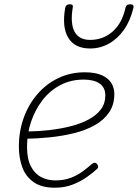

<svg xmlns="http://www.w3.org/2000/svg" viewBox="-20 -856 643 895"><path d="M236 19Q173 19 136 -7.5Q99 -34 83.5 -77.5Q68 -121 68 -173Q68 -245 91 -308Q114 -371 155.5 -418.5Q197 -466 253 -492.5Q309 -519 375 -519Q425 -519 455.5 -505Q486 -491 499.5 -468Q513 -445 513 -418Q513 -368 488.5 -332Q464 -296 422 -272.5Q380 -249 326 -235.5Q272 -222 213 -216Q154 -210 96 -209L108 -243Q161 -244 213 -250Q265 -256 311.5 -268Q358 -280 394 -299.5Q430 -319 450.5 -346.5Q471 -374 471 -411Q471 -448 444.5 -466.5Q418 -485 370 -485Q310 -485 261.5 -459.5Q213 -434 178.5 -389.5Q144 -345 125 -289Q106 -233 106 -171Q106 -115 124 -80.5Q142 -46 172 -30.5Q202 -15 238 -15Q279 -15 311 -27.5Q343 -40 367.5 -58.5Q392 -77 410 -93Q417 -98 422 -97.5Q427 -97 431 -93Q435 -89 437 -82.5Q439 -76 433 -69Q415 -52 385.5 -31Q356 -10 318.5 4.5Q281 19 236 19ZM400 -630Q329 -630 298.5 -679.5Q268 -729 284 -820Q286 -828 291 -832Q296 -836 305 -836Q315 -836 318 -832Q321 -828 319 -820Q307 -747 327.5 -708.5Q348 -670 400 -670Q460 -670 504.5 -708.5Q549 -747 565 -820Q567 -828 572 -832Q577 -836 587 -836Q596 -836 600 -832Q604 -828 602 -820Q588 -760 558 -717.5Q528 -675 487.5 -652.5Q447 -630 400 -630Z"/></svg>

Font: Playwrite RO Thin
Style: Regular
Weight: 250
Version: Version 1.002